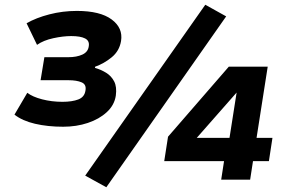

<svg xmlns="http://www.w3.org/2000/svg" viewBox="-20 -757 1214 809"><path d="M246 -223Q181 -223 127.5 -235.5Q74 -248 41 -274L95 -366Q117 -349 157.5 -338.5Q198 -328 243 -328Q284 -328 310 -338Q336 -348 340 -375Q345 -401 324 -410Q303 -419 269 -419H151L167 -516H268Q303 -516 327 -527Q351 -538 354 -562Q358 -585 338.5 -595Q319 -605 280 -605Q246 -605 204.5 -596Q163 -587 136 -568L92 -659Q132 -682 188 -696.5Q244 -711 304 -711Q402 -711 450.5 -675Q499 -639 490 -584Q483 -542 450.5 -515.5Q418 -489 381 -476L380 -471Q405 -464 427 -450.5Q449 -437 461 -414Q473 -391 468 -354Q462 -314 430 -284.5Q398 -255 350 -239Q302 -223 246 -223ZM428 32 339 -17 845 -737 933 -688ZM912 0 924 -78H672L688 -181L944 -476H1108L1061 -176H1128L1113 -78H1046L1034 0ZM947 -176 977 -367 794 -159 791 -176Z"/></svg>

Font: Nunito Sans 6pt Black
Style: Italic
Weight: 900
Italic angle: -9°
Version: Version 3.101;gftools[0.9.27]